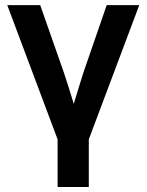

<svg xmlns="http://www.w3.org/2000/svg" viewBox="-20 -536 580 760"><path d="M208 204.1V15.6L8.8 -515.6H139.2L233.4 -247.1Q243.7 -216.3 253.2 -185.8Q262.7 -155.3 272 -125Q281.2 -155.3 290.5 -185.8Q299.8 -216.3 309.6 -247.1L402.3 -515.6H531.2L331.5 15.6V204.1Z"/></svg>

Font: Inter Display SemiBold
Style: Regular
Weight: 600
Designer: Rasmus Andersson
Foundry: rsms
Version: Version 4.001;git-9221beed3